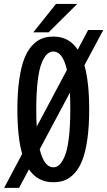

<svg xmlns="http://www.w3.org/2000/svg" viewBox="-38 -886 528 945"><path d="M126 -727 237.5 -866.5H342L201.5 -727ZM224.5 11Q147 11 104.5 -52.5L56 38.5H-17.5L71 -128.5Q47.5 -211.5 47.5 -348Q47.5 -431 56.8 -494.2Q66 -557.5 81.5 -597.2Q97 -637 120 -661.8Q143 -686.5 168.2 -696.2Q193.5 -706 224.5 -706Q302 -706 344.5 -641.5L396 -738.5H470.5L377.5 -564.5Q401 -482 401 -348Q401 -264.5 392 -201.2Q383 -138 367.5 -98.2Q352 -58.5 329 -33.5Q306 -8.5 280.8 1.2Q255.5 11 224.5 11ZM140.5 -348Q140.5 -294 143 -263L291.5 -542Q270.5 -632.5 224.5 -632.5Q207.5 -632.5 193.5 -619.2Q179.5 -606 167 -575.5Q154.5 -545 147.5 -487Q140.5 -429 140.5 -348ZM224.5 -62.5Q241.5 -62.5 255.2 -75.8Q269 -89 281.5 -119.5Q294 -150 301 -208.2Q308 -266.5 308 -348Q308 -397.5 306 -430L157.5 -151.5Q179 -62.5 224.5 -62.5Z"/></svg>

Font: League Mono Condensed
Style: Regular
Weight: 400
Width: 1
Designer: Tyler Finck
Foundry: The League of Moveable Type / Tyler Finck
Version: Version 2.210